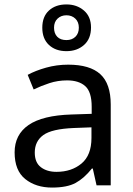

<svg xmlns="http://www.w3.org/2000/svg" viewBox="-20 -837 601 867"><path d="M288 -545Q386 -545 433 -502Q480 -459 480 -365V0H416L399 -76H395Q360 -32 321.5 -11Q283 10 215 10Q142 10 94 -28.5Q46 -67 46 -149Q46 -229 109 -272.5Q172 -316 303 -320L394 -323V-355Q394 -422 365 -448Q336 -474 283 -474Q241 -474 203 -461.5Q165 -449 132 -433L105 -499Q140 -518 188 -531.5Q236 -545 288 -545ZM314 -259Q214 -255 175.5 -227Q137 -199 137 -148Q137 -103 164.5 -82Q192 -61 235 -61Q303 -61 348 -98.5Q393 -136 393 -214V-262ZM280 -606Q231 -606 201 -634Q171 -662 171 -712Q171 -762 201 -789.5Q231 -817 280 -817Q327 -817 359 -789.5Q391 -762 391 -713Q391 -662 359.5 -634Q328 -606 280 -606ZM280 -656Q305 -656 320.5 -671Q336 -686 336 -712Q336 -738 320 -753Q304 -768 280 -768Q256 -768 240 -753Q224 -738 224 -712Q224 -686 238.5 -671Q253 -656 280 -656Z"/></svg>

Font: Noto Sans Symbols 2
Style: Regular
Weight: 400
Designer: Monotype Design Team
Foundry: Monotype Imaging Inc.
Version: Version 2.008; ttfautohint (v1.8.4.7-5d5b)